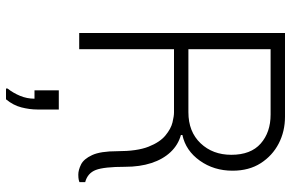

<svg xmlns="http://www.w3.org/2000/svg" viewBox="-185 -541 970 640"><g transform="rotate(90 300.0 -221.0)"><path d="M562 3Q547 3 528.5 -6Q510 -15 497 -43Q484 -71 484 -127Q484 -193 469 -231Q454 -269 431.5 -287.5Q409 -306 388 -311Q367 -316 355 -316H144V0H90V-686H369Q418 -686 458.5 -665Q499 -644 524 -605Q549 -566 549 -511Q549 -449 515.5 -402Q482 -355 430 -344V-339Q463 -330 487 -304.5Q511 -279 523.5 -240.5Q536 -202 536 -153Q536 -83 546.5 -55.5Q557 -28 587 -20V-1Q586 0 579.5 1.5Q573 3 562 3ZM144 -364H354Q419 -364 457.5 -404.5Q496 -445 496 -507Q496 -572 458.5 -605Q421 -638 362 -638H144ZM275 244V239Q290 220 299.5 197Q309 174 309 149H281V68H345V140Q345 165 338 192.5Q331 220 311 244Z"/></g></svg>

Font: Chivo Mono Medium Thin
Style: Regular
Weight: 250
Monospace: yes
Version: Version 1.008